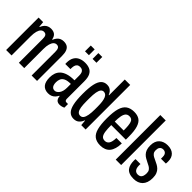

<svg xmlns="http://www.w3.org/2000/svg" viewBox="49 -1459 2205 2205"><g transform="rotate(45 1151.5 -356.0)"><path d="M48 0V-527H122L128 -459H133Q145 -488 161 -505.5Q177 -523 197.5 -531Q218 -539 241 -539Q280 -539 304 -520.5Q328 -502 336 -459H341Q353 -488 368.5 -505.5Q384 -523 404 -531Q424 -539 447 -539Q482 -539 504.5 -525.5Q527 -512 538.5 -482.5Q550 -453 550 -405V0H462V-382Q462 -398 460 -411.5Q458 -425 453 -435Q448 -445 438.5 -450.5Q429 -456 415 -456Q393 -456 377 -440Q361 -424 351.5 -391.5Q342 -359 342 -309V0H255V-382Q255 -398 253.5 -411.5Q252 -425 247 -435Q242 -445 232.5 -450.5Q223 -456 208 -456Q186 -456 170 -440Q154 -424 145 -391.5Q136 -359 136 -309V0Z M739 12Q712 12 690 3Q668 -6 653 -23.5Q638 -41 630.5 -68Q623 -95 623 -130Q623 -168 634 -200Q645 -232 670.5 -256.5Q696 -281 740 -295Q784 -309 849 -309V-385Q849 -411 843 -428Q837 -445 823.5 -454.5Q810 -464 789 -464Q762 -464 748 -451.5Q734 -439 729.5 -419Q725 -399 725 -375V-367H642Q641 -371 641 -376Q641 -381 641 -386Q641 -442 661.5 -475.5Q682 -509 716.5 -524Q751 -539 794 -539Q837 -539 869 -525Q901 -511 919 -476.5Q937 -442 937 -379V-98Q937 -81 943.5 -72.5Q950 -64 962 -64H989V-5Q976 2 958.5 6.5Q941 11 923 11Q901 11 886.5 1.5Q872 -8 865 -24.5Q858 -41 857 -60H851Q841 -40 826 -23.5Q811 -7 789.5 2.5Q768 12 739 12ZM771 -63Q785 -63 798.5 -71Q812 -79 824 -95Q836 -111 842.5 -135Q849 -159 849 -190V-250Q793 -250 764 -235.5Q735 -221 724.5 -197Q714 -173 714 -144Q714 -117 720.5 -99Q727 -81 739.5 -72Q752 -63 771 -63ZM699 -630V-724H762V-630ZM822 -630V-724H885V-630Z M1153 12Q1110 12 1081.5 -15.5Q1053 -43 1039 -104Q1025 -165 1025 -266Q1025 -364 1038 -423.5Q1051 -483 1079 -511Q1107 -539 1151 -539Q1175 -539 1193 -530.5Q1211 -522 1224.5 -506Q1238 -490 1246 -468H1251V-724H1339V0H1268L1262 -67H1257Q1247 -35 1221.5 -11.5Q1196 12 1153 12ZM1182 -67Q1208 -67 1222.5 -87Q1237 -107 1244 -145.5Q1251 -184 1251 -240V-283Q1251 -328 1246.5 -360.5Q1242 -393 1233 -414Q1224 -435 1210.5 -445Q1197 -455 1179 -455Q1158 -455 1144 -437.5Q1130 -420 1123 -382.5Q1116 -345 1116 -283V-240Q1116 -180 1122 -142Q1128 -104 1143 -85.5Q1158 -67 1182 -67Z M1586 12Q1526 12 1489 -15.5Q1452 -43 1436 -104Q1420 -165 1420 -263Q1420 -365 1437.5 -425Q1455 -485 1493 -512Q1531 -539 1591 -539Q1644 -539 1678.5 -516.5Q1713 -494 1730.5 -439.5Q1748 -385 1748 -289V-244H1511Q1511 -182 1517 -141.5Q1523 -101 1539 -82Q1555 -63 1586 -63Q1602 -63 1615 -69.5Q1628 -76 1637.5 -89.5Q1647 -103 1652 -125.5Q1657 -148 1658 -181H1746Q1745 -133 1734.5 -96.5Q1724 -60 1704 -36Q1684 -12 1654 0Q1624 12 1586 12ZM1511 -301H1656Q1656 -345 1653 -375.5Q1650 -406 1643 -426Q1636 -446 1622.5 -455Q1609 -464 1588 -464Q1557 -464 1540.5 -444.5Q1524 -425 1517.5 -388.5Q1511 -352 1511 -301Z M1828 0V-724H1916V0Z M2128 12Q2085 12 2057 1Q2029 -10 2013 -30.5Q1997 -51 1990 -79Q1983 -107 1983 -140Q1983 -145 1983.5 -152Q1984 -159 1985 -165H2065Q2064 -158 2064 -152.5Q2064 -147 2064 -141Q2064 -116 2070.5 -97.5Q2077 -79 2091 -68Q2105 -57 2126 -57Q2150 -57 2164 -67Q2178 -77 2184.5 -95.5Q2191 -114 2191 -141Q2191 -169 2179 -186Q2167 -203 2148 -214Q2129 -225 2107 -235Q2087 -245 2066.5 -256.5Q2046 -268 2029 -286Q2012 -304 2002.5 -330Q1993 -356 1993 -396Q1993 -431 2003 -458Q2013 -485 2032.5 -503Q2052 -521 2078 -530Q2104 -539 2134 -539Q2167 -539 2192 -530.5Q2217 -522 2234.5 -505Q2252 -488 2260.5 -464.5Q2269 -441 2269 -410Q2269 -402 2268.5 -392.5Q2268 -383 2267 -375H2188V-402Q2188 -427 2181 -441Q2174 -455 2161.5 -462Q2149 -469 2133 -469Q2118 -469 2107.5 -464Q2097 -459 2089.5 -449.5Q2082 -440 2079 -427.5Q2076 -415 2076 -400Q2076 -375 2087.5 -359Q2099 -343 2118 -332.5Q2137 -322 2158 -313Q2178 -304 2199.5 -292.5Q2221 -281 2239 -263.5Q2257 -246 2268 -219Q2279 -192 2279 -151Q2279 -109 2268 -78.5Q2257 -48 2237 -28Q2217 -8 2189.5 2Q2162 12 2128 12Z"/></g></svg>

Font: Archivo ExtraCondensed Medium
Style: Regular
Weight: 500
Width: 2
Designer: Hector Gatti
Foundry: Omnibus-Type
Version: Version 2.001